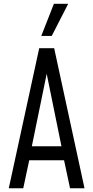

<svg xmlns="http://www.w3.org/2000/svg" viewBox="-20 -1008 500 1028"><path d="M27 0 190 -750H270L432.5 0H355L323 -150H136.5L104.5 0ZM150.5 -225H309L230 -613ZM201 -815.5 268.5 -987.5H345L257 -815.5Z"/></svg>

Font: Mohave
Style: Regular
Weight: 400
Designer: Gumpita Rahayu
Foundry: Tokotype
Version: Version 2.003; ttfautohint (v1.8.3)